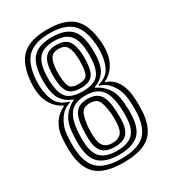

<svg xmlns="http://www.w3.org/2000/svg" viewBox="-197 -912 915 1025"><g transform="rotate(-30 260.0 -400.0)"><path d="M260 10Q145.2 10 93.8 -36.8Q42.2 -83.5 38 -191Q37.2 -211 37.8 -228.5Q38.2 -246 40 -269Q43.8 -319.5 67.8 -355.5Q91.8 -391.5 132.5 -410.8V-414.8Q97 -430.2 72.4 -467.2Q47.8 -504.2 44 -553.8Q42.8 -570.5 42.8 -581.6Q42.8 -592.8 44 -609.8Q52.8 -716.8 103 -763.4Q153.2 -810 260 -810Q367 -810 417.1 -763.4Q467.2 -716.8 476 -609.8Q477.5 -591 477.4 -580.2Q477.2 -569.5 476 -553.8Q472.2 -503.8 447.4 -466.9Q422.5 -430 387.5 -414.8V-410.8Q428.8 -398.5 452.4 -360.6Q476 -322.8 480 -269Q481.8 -246.5 482.2 -228.8Q482.8 -211 482 -191Q478 -83.5 426.4 -36.8Q374.8 10 260 10ZM260 -14Q359 -14 403.8 -55.4Q448.5 -96.8 452 -192Q452.8 -212.5 452.2 -228.5Q451.8 -244.5 450 -267.8Q446.2 -318.8 418.5 -360Q390.8 -401.2 349 -410.8V-416.8Q400.5 -429.8 421.2 -465.5Q442 -501.2 446.2 -556Q447 -566.2 447.2 -579.2Q447.5 -592.2 446.2 -606.8Q439 -704.5 394.9 -745.2Q350.8 -786 260 -786Q169.2 -786 125.1 -745.2Q81 -704.5 73.8 -606.8Q71.8 -579 73.8 -556Q78 -501 98.9 -465.4Q119.8 -429.8 171 -416.8V-410.8Q129 -401 101.4 -359.8Q73.8 -318.5 70 -267.8Q68.2 -244.5 67.8 -228.2Q67.2 -212 68 -192Q71.5 -96.8 116.2 -55.4Q161 -14 260 -14ZM260 -38Q181.5 -38 141.4 -71.9Q101.2 -105.8 98 -192.2Q97.5 -208.8 97.8 -225.2Q98 -241.8 99.8 -263.5Q104.2 -324.8 130.5 -360.2Q156.8 -395.8 193.8 -412.2V-416.2Q153 -431 130.1 -462.9Q107.2 -494.8 103.8 -557Q103.2 -566.5 103.1 -578.2Q103 -590 103.8 -604.5Q108 -690.2 144.9 -726.1Q181.8 -762 260 -762Q338.5 -762 375.4 -726.1Q412.2 -690.2 416.2 -604.5Q417.5 -578.2 416.2 -557Q413 -494.5 389.9 -462.6Q366.8 -430.8 326.2 -416.2V-412.2Q363.2 -395.8 389.5 -360.2Q415.8 -324.8 420.2 -263.5Q422.2 -238.2 422.4 -223.1Q422.5 -208 422 -192.2Q418.8 -105.8 378.6 -71.9Q338.5 -38 260 -38ZM260 -428.5Q326.8 -428.5 354.6 -457.4Q382.5 -486.2 386.2 -557.5Q386.8 -569.5 386.9 -578.6Q387 -587.8 386.2 -602.2Q382.8 -675 353.5 -706.5Q324.2 -738 260 -738Q195.8 -738 166.5 -706.5Q137.2 -675 133.8 -602.2Q133 -587.8 133.1 -578.5Q133.2 -569.2 133.8 -557.5Q137.5 -486.2 165.4 -457.4Q193.2 -428.5 260 -428.5ZM260 -448.5Q211 -448.5 189 -471.9Q167 -495.2 163.8 -557.8Q163 -573 163.1 -580.8Q163.2 -588.5 163.8 -600.2Q166.8 -658.8 188.1 -686.4Q209.5 -714 260 -714Q310.8 -714 332 -686.4Q353.2 -658.8 356.2 -600.2Q356.8 -588 356.9 -580.1Q357 -572.2 356.2 -557.8Q353 -495.2 331 -471.9Q309 -448.5 260 -448.5ZM260 -473.5Q299 -473.5 311.4 -489.9Q323.8 -506.2 326.2 -558.2Q327 -573.5 326.9 -580.5Q326.8 -587.5 326.2 -598Q324 -643.2 310.1 -666.6Q296.2 -690 260 -690Q223.8 -690 209.9 -666.6Q196 -643.2 193.8 -598Q193.2 -586.5 193.1 -579.2Q193 -572 193.8 -558.2Q196.5 -506.2 208.8 -489.9Q221 -473.5 260 -473.5ZM260 -62Q328 -62 358.8 -92.8Q389.5 -123.5 392 -194.2Q393.5 -228.2 390.2 -262.2Q383.2 -337.5 353 -370Q322.8 -402.5 260 -402.5Q197.2 -402.5 167 -370Q136.8 -337.5 129.8 -262.2Q128 -241.8 127.8 -226.1Q127.5 -210.5 128 -194.2Q130.8 -123.5 161.5 -92.8Q192.2 -62 260 -62ZM260 -86Q206.2 -86 183.1 -112.2Q160 -138.5 158 -195.5Q157.5 -211.2 158.1 -227.4Q158.8 -243.5 159.8 -260.2Q163.8 -325.2 187 -353.4Q210.2 -381.5 260 -381.5Q310 -381.5 333.1 -353.4Q356.2 -325.2 360.2 -260.2Q361.5 -242.5 362 -227Q362.5 -211.5 362 -195.5Q360 -138.5 336.9 -112.2Q313.8 -86 260 -86ZM260 -110Q294.8 -110 312.6 -129.1Q330.5 -148.2 332.2 -197.2Q332.8 -206.8 332.5 -225Q332.2 -243.2 330.5 -257.2Q323.8 -316 309.1 -335.8Q294.5 -355.5 260 -355.5Q225.5 -355.5 210.9 -335.8Q196.2 -316 189.5 -257.2Q188 -244.8 187.8 -226.2Q187.5 -207.8 187.8 -197.2Q189.8 -148.2 207.5 -129.1Q225.2 -110 260 -110Z"/></g></svg>

Font: Big Shoulders Inline Text Black
Style: Regular
Weight: 900
Designer: Patric King
Foundry: XO Type Co
Version: Version 1.000